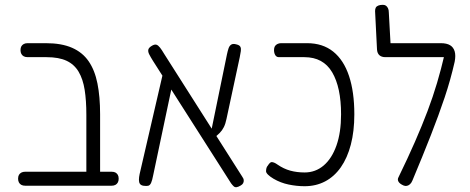

<svg xmlns="http://www.w3.org/2000/svg" viewBox="-20 -759 1947 796"><path d="M367 11Q358 11 351.5 8.5Q345 6 341.5 0.5Q338 -5 338 -12V-283Q338 -342 331 -386.5Q324 -431 306 -461.5Q288 -492 256 -507Q224 -522 173 -522H95Q85 -522 78.5 -525.5Q72 -529 68.5 -535.5Q65 -542 65 -551Q65 -561 68.5 -567Q72 -573 78.5 -576.5Q85 -580 94 -580H170Q235 -580 278.5 -561Q322 -542 347.5 -505Q373 -468 384 -413Q395 -358 395 -286V-19Q395 -9 392 -2.5Q389 4 382.5 7.5Q376 11 367 11ZM85 11Q75 11 68.5 7.5Q62 4 58.5 -2.5Q55 -9 55 -18Q55 -28 58.5 -34Q62 -40 68.5 -43.5Q75 -47 84 -47H443Q453 -47 459 -43.5Q465 -40 468.5 -34Q472 -28 472 -18Q472 -9 468.5 -2.5Q465 4 458.5 7.5Q452 11 442 11Z M978 10Q968 16 961 17Q954 18 949 13.5Q944 9 938 1L614 -507Q604 -523 598.5 -534Q593 -545 595 -553.5Q597 -562 611 -570Q622 -576 629 -573.5Q636 -571 643.5 -561.5Q651 -552 661 -535L984 -27Q990 -19 990.5 -12Q991 -5 988 0.5Q985 6 978 10ZM574 11Q564 9 560 3Q556 -3 556 -13.5Q556 -24 559 -38L656 -457L702 -444L615 -32Q611 -11 606.5 -1Q602 9 595 11Q588 13 574 11ZM866 -186 851 -193 921 -534Q924 -548 927.5 -558.5Q931 -569 938.5 -574Q946 -579 960 -575Q973 -572 976.5 -565Q980 -558 978.5 -547.5Q977 -537 974 -522L919 -266Q915 -246 908 -232Q901 -218 891 -208Q881 -198 866 -186Z M1243 13Q1210 13 1176.5 6Q1143 -1 1114 -18Q1099 -27 1091 -35Q1083 -43 1083 -49Q1083 -55 1084.5 -61.5Q1086 -68 1090 -72Q1095 -80 1099 -83.5Q1103 -87 1106 -87Q1111 -87 1117 -84.5Q1123 -82 1130 -77Q1156 -59 1183.5 -51.5Q1211 -44 1243 -44Q1288 -44 1322 -73Q1356 -102 1375 -156Q1394 -210 1394 -285Q1394 -397 1357 -459.5Q1320 -522 1242 -522H1136Q1130 -522 1125.5 -525.5Q1121 -529 1118.5 -536Q1116 -543 1116 -551Q1116 -561 1119.5 -567Q1123 -573 1130 -576.5Q1137 -580 1145 -580H1253Q1318 -580 1361.5 -545Q1405 -510 1427 -444Q1449 -378 1449 -285Q1449 -215 1434.5 -159.5Q1420 -104 1393 -65.5Q1366 -27 1328 -7Q1290 13 1243 13Z M1653 10Q1637 3 1632 -6Q1627 -15 1632 -24Q1671 -104 1700.5 -171.5Q1730 -239 1752.5 -298.5Q1775 -358 1792 -415.5Q1809 -473 1823 -533L1865 -503Q1848 -428 1823.5 -355Q1799 -282 1766.5 -199Q1734 -116 1690 -11Q1686 -1 1680 4.5Q1674 10 1667 11.5Q1660 13 1653 10ZM1865 -503 1823 -522H1578Q1562 -522 1553 -530Q1544 -538 1543 -554L1535 -713Q1535 -722 1538 -727.5Q1541 -733 1548.5 -736Q1556 -739 1567 -739Q1575 -739 1580 -735.5Q1585 -732 1588.5 -725Q1592 -718 1592 -707L1599 -580H1807Q1832 -580 1846 -571.5Q1860 -563 1865 -546Q1870 -529 1865 -503Z"/></svg>

Font: Fredoka SemiCondensed Light
Style: Regular
Weight: 300
Width: 4
Designer: Ben Nathan
Foundry: Milena B. Brandão, Ben Nathan
Version: Version 2.001